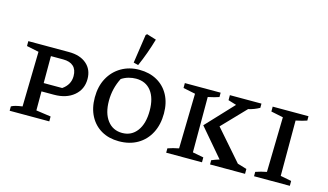

<svg xmlns="http://www.w3.org/2000/svg" viewBox="-92 -1098 2395 1404"><g transform="rotate(15 1106.0 -396.0)"><path d="M353 -527Q437 -527 486 -485Q535 -443 535 -371Q535 -293 478 -245Q421 -197 327 -197H233V-53L345 -37V0H45V-33Q59 -41 79 -46Q99 -51 128 -55L137 -471L45 -490V-527ZM326 -464H233V-260H373Q431 -300 431 -365Q431 -414 404 -439Q377 -464 326 -464Z M873 9Q797 9 740.5 -23.5Q684 -56 652.5 -115.5Q621 -175 621 -256Q621 -340 655 -402.5Q689 -465 749 -500Q809 -535 885 -535Q962 -535 1019.5 -502.5Q1077 -470 1108.5 -411Q1140 -352 1140 -272Q1140 -188 1107 -124.5Q1074 -61 1014 -26Q954 9 873 9ZM881 -56Q951 -56 992.5 -111.5Q1034 -167 1034 -265Q1034 -360 993 -413Q952 -466 878 -466Q851 -466 823 -458.5Q795 -451 769 -434Q727 -352 727 -259Q727 -165 768.5 -110.5Q810 -56 881 -56ZM866 -566 830 -575 862 -792 871 -801 943 -779Q927 -724 908 -671Q889 -618 866 -566Z M1230 0V-33Q1250 -40 1270.5 -45.5Q1291 -51 1313 -55L1322 -471L1230 -490V-527H1501V-494Q1484 -488 1465 -483Q1446 -478 1418 -472V-53L1501 -37V0ZM1562 0V-32Q1590 -44 1620 -53L1440 -264L1633 -470L1571 -489V-527H1810V-495Q1790 -484 1769.5 -476Q1749 -468 1726 -463L1557 -287L1757 -58L1827 -37V0Z M1895 0V-33Q1915 -40 1935.5 -45.5Q1956 -51 1978 -55L1987 -471L1895 -490V-527H2166V-494Q2149 -488 2130 -483Q2111 -478 2083 -472V-53L2166 -37V0Z"/></g></svg>

Font: Piazzolla SC Medium
Style: Regular
Weight: 500
Designer: Juan Pablo del Peral
Foundry: Huerta Tipografica
Version: Version 1.330